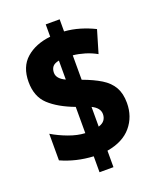

<svg xmlns="http://www.w3.org/2000/svg" viewBox="-150 -942 819 997"><g transform="rotate(-20 260.0 -443.5)"><path d="M225 -123Q130 -128 48 -165V-312Q88 -288 135.5 -270.5Q183 -253 225 -251V-396Q137 -429 88 -474.5Q39 -520 39 -601Q39 -685 90.5 -730Q142 -775 225 -784V-852H302V-785Q345 -782 387 -769.5Q429 -757 467 -738L430 -613Q400 -630 366.5 -640Q333 -650 302 -653V-518Q362 -496 402 -471.5Q442 -447 462 -412Q482 -377 482 -325Q482 -249 436.5 -195Q391 -141 302 -126V-35H225ZM225 -652Q199 -647 189 -634Q179 -621 179 -601Q179 -568 225 -547ZM302 -259Q325 -266 335 -280Q345 -294 345 -313Q345 -347 302 -368Z"/></g></svg>

Font: Noto Sans Kannada UI Condensed Black
Style: Regular
Weight: 900
Width: 3
Designer: Jelle Bosma - Monotype Design Team
Foundry: Monotype Imaging Inc.
Version: Version 2.005; ttfautohint (v1.8.4.7-5d5b)